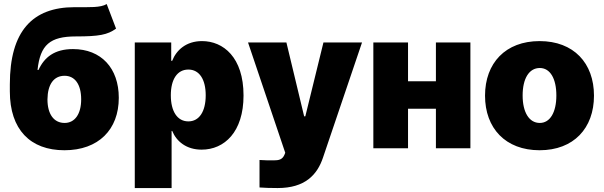

<svg xmlns="http://www.w3.org/2000/svg" viewBox="-20 -743 3026 962"><path d="M561.5 -599.6 514.6 -722.7C484.4 -704.1 428.7 -707 353.5 -707C142.6 -707 29.3 -586.9 29.3 -320.3V-285.2C29.3 -93.8 131.8 9.8 302.7 9.8C473.6 9.8 575.2 -93.8 575.2 -252.9C575.2 -401.4 487.3 -497.1 345.7 -497.1C252.9 -497.1 202.1 -456.1 172.9 -392.6H168C181.6 -518.6 230.5 -560.5 360.4 -560.5C475.6 -560.5 518.6 -568.4 561.5 -599.6ZM303.7 -127C250 -127 217.8 -170.9 217.8 -245.1C218.8 -321.3 250 -363.3 303.7 -363.3C354.5 -363.3 386.7 -321.3 386.7 -245.1C386.7 -170.9 354.5 -127 303.7 -127Z M655.3 199.2H839.8V-86.9H842.8C864.3 -34.2 914.1 6.8 990.2 6.8C1104.5 6.8 1200.2 -82 1200.2 -264.6C1200.2 -456.1 1098.6 -537.1 992.2 -537.1C912.1 -537.1 863.3 -491.2 842.8 -438.5H837.9V-530.3H655.3ZM835.9 -265.6C835.9 -345.7 868.2 -394.5 923.8 -394.5C978.5 -394.5 1010.7 -345.7 1010.7 -265.6C1010.7 -184.6 978.5 -134.8 923.8 -134.8C868.2 -134.8 835.9 -185.5 835.9 -265.6Z M1371.1 199.2C1507.8 199.2 1569.3 133.8 1598.6 45.9L1793.9 -530.3H1600.6L1509.8 -160.2H1503.9L1415 -530.3H1222.7L1409.2 22.5L1405.3 32.2C1394.5 57.6 1376 60.5 1349.6 60.5C1329.1 60.5 1305.7 60.5 1280.3 58.6V196.3C1304.7 198.2 1335.9 199.2 1371.1 199.2Z M2024.4 -530.3H1850.6V0H2024.4V-198.2H2164.1V0H2336.9V-530.3H2164.1V-335.9H2024.4Z M2683.6 9.8C2854.5 9.8 2956.1 -100.6 2956.1 -263.7C2956.1 -426.8 2854.5 -537.1 2683.6 -537.1C2512.7 -537.1 2410.2 -426.8 2410.2 -263.7C2410.2 -100.6 2512.7 9.8 2683.6 9.8ZM2684.6 -127C2630.9 -127 2598.6 -180.7 2598.6 -264.6C2598.6 -349.6 2630.9 -402.3 2684.6 -402.3C2736.3 -402.3 2767.6 -349.6 2767.6 -264.6C2767.6 -180.7 2736.3 -127 2684.6 -127Z"/></svg>

Font: Pretendard Black
Style: Regular
Weight: 900
Designer: Base glyphs from Inter by Rasmus Andersson; Hangeul glyphs from Noto Sans CJK(Source Han Sans) by Jang Soo-young and Kan
Foundry: Kil Hyung-jin
Version: Version 1.309;Glyphs 3.2 (3225)